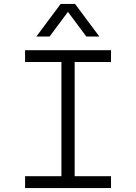

<svg xmlns="http://www.w3.org/2000/svg" viewBox="-20 -952 690 972"><path d="M291 0V-698H358V0ZM107 -698H542V-638H107ZM107 -60H542V0H107ZM164 -767 287 -932H360L483 -767H417L324 -892L231 -767Z"/></svg>

Font: Azeret Mono Thin ExtraLight
Style: Regular
Weight: 250
Version: Version 1.002